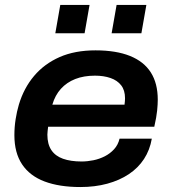

<svg xmlns="http://www.w3.org/2000/svg" viewBox="-20 -742 693 774"><path d="M304 12Q219 12 159.5 -10.5Q100 -33 69 -79.5Q38 -126 38 -197Q38 -230 43 -261.5Q48 -293 56 -320Q76 -387 117.5 -436Q159 -485 220.5 -512Q282 -539 365 -539Q448 -539 504 -516.5Q560 -494 588 -450Q616 -406 616 -340Q616 -322 613.5 -296.5Q611 -271 602 -231H174Q173 -222 172 -214Q171 -206 171 -199Q171 -161 187 -137Q203 -113 234 -102Q265 -91 309 -91Q332 -91 356.5 -96Q381 -101 402.5 -112Q424 -123 440 -140.5Q456 -158 462 -183H592Q584 -137 560.5 -101Q537 -65 499.5 -40Q462 -15 412.5 -1.5Q363 12 304 12ZM191 -320H482Q483 -328 483.5 -334.5Q484 -341 484 -346Q484 -378 468.5 -398Q453 -418 425.5 -427.5Q398 -437 363 -437Q318 -437 283.5 -423.5Q249 -410 225.5 -384Q202 -358 191 -320ZM203 -608 223 -722H341L321 -608ZM430 -608 450 -722H570L550 -608Z"/></svg>

Font: Archivo SemiExpanded SemiBold
Style: Italic
Weight: 600
Width: 6
Italic angle: -10°
Designer: Hector Gatti
Foundry: Omnibus-Type
Version: Version 2.001